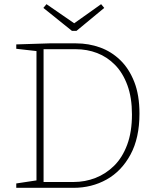

<svg xmlns="http://www.w3.org/2000/svg" viewBox="-20 -901 763 921"><path d="M345 -693Q405 -693 459.5 -673.5Q514 -654 556.5 -613Q599 -572 624 -508.5Q649 -445 649 -356Q649 -239 606 -159.5Q563 -80 491.5 -40Q420 0 332 0H58V-21L164 -37L155 -26V-666L164 -655L58 -667V-688L217 -693ZM333 -28Q388 -28 438 -47.5Q488 -67 527.5 -106Q567 -145 590 -206.5Q613 -268 613 -352Q613 -433 591 -492.5Q569 -552 531.5 -590Q494 -628 446 -646.5Q398 -665 343 -665H180L189 -674V-19L180 -28ZM465 -881 480 -863 347 -753H325L188 -863L203 -881L345 -783H327Z"/></svg>

Font: Bitter Thin ExtraLight
Style: Regular
Weight: 250
Version: Version 2.002